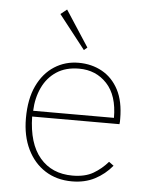

<svg xmlns="http://www.w3.org/2000/svg" viewBox="-50 -708 600 760"><g transform="rotate(5 250.0 -328.0)"><path d="M264 10Q203 10 157.5 -19Q112 -48 86.5 -100.5Q61 -153 61 -223Q61 -300 86 -352.5Q111 -405 154 -432.5Q197 -460 250 -460Q302 -460 343.5 -437Q385 -414 409 -368.5Q433 -323 433 -253Q433 -245 433 -242.5Q433 -240 432 -232H85Q87 -125 134.5 -69Q182 -13 264 -13Q314 -13 346.5 -32Q379 -51 404 -80L423 -66Q394 -31 354.5 -10.5Q315 10 264 10ZM87 -255H408Q408 -344 364.5 -390.5Q321 -437 254 -437Q201 -437 164.5 -413Q128 -389 108.5 -347.5Q89 -306 87 -255ZM266 -512 161 -646 186 -666 279 -523Z"/></g></svg>

Font: Inconsolata ExtraLight
Style: Regular
Weight: 200
Monospace: yes
Designer: Raph Levien, Cyreal, Brenton Simpson
Foundry: Raph Levien, Cyreal, Google
Version: Version 3.001; ttfautohint (v1.8.2.53-6de2)